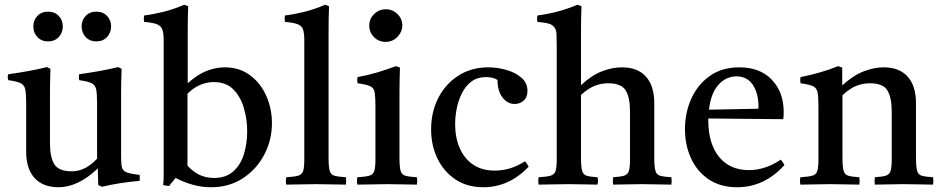

<svg xmlns="http://www.w3.org/2000/svg" viewBox="-20 -775 3960 807"><path d="M226 12Q161 12 125.5 -26.5Q90 -65 90 -138V-340Q90 -379 86.5 -398Q83 -417 67.5 -425Q52 -433 15 -438Q10 -451 15 -463Q58 -469 97.5 -476Q137 -483 177 -493L192 -486Q191 -455 190.5 -427.5Q190 -400 190 -376V-174Q190 -114 208.5 -84.5Q227 -55 281 -55Q311 -55 337.5 -68.5Q364 -82 388 -108V-340Q388 -379 384.5 -398Q381 -417 365.5 -425Q350 -433 313 -438Q310 -451 313 -463Q356 -469 395.5 -476Q435 -483 476 -493L491 -486Q490 -455 489.5 -427.5Q489 -400 489 -376V-117Q489 -87 492.5 -72Q496 -57 512.5 -50.5Q529 -44 567 -40Q568 -28 567 -15Q524 -11 485 -5Q446 1 409 10L393 3L391 -67Q308 12 226 12ZM120 -664Q120 -690 137 -708Q154 -726 182 -726Q210 -726 227 -708Q244 -690 244 -664Q244 -638 227 -619.5Q210 -601 182 -601Q154 -601 137 -619.5Q120 -638 120 -664ZM323 -664Q323 -690 340 -708Q357 -726 385 -726Q413 -726 430 -708Q447 -690 447 -664Q447 -638 430 -619.5Q413 -601 385 -601Q357 -601 340 -619.5Q323 -638 323 -664Z M867 12Q829 12 792 2Q755 -8 718 -27Q711 -18 704 -10Q697 -2 691 7Q684 6 677.5 5Q671 4 666 3Q668 -15 668 -44.5Q668 -74 668 -114V-605Q668 -636 662 -651.5Q656 -667 638.5 -673.5Q621 -680 586 -683Q583 -696 586 -710Q626 -715 668 -725.5Q710 -736 754 -755L771 -749Q770 -727 769.5 -699Q769 -671 769 -638V-425Q810 -462 848.5 -477Q887 -492 924 -492Q987 -492 1031.5 -458.5Q1076 -425 1099.5 -371.5Q1123 -318 1123 -257Q1123 -186 1090.5 -124.5Q1058 -63 1000.5 -25.5Q943 12 867 12ZM768 -381V-79Q814 -27 879 -27Q930 -27 961 -55Q992 -83 1005.5 -128Q1019 -173 1019 -223Q1019 -272 1005.5 -319.5Q992 -367 961.5 -398.5Q931 -430 878 -430Q849 -430 821 -418Q793 -406 768 -381Z M1434 1Q1405 1 1375 0Q1345 -1 1308 -1Q1271 -1 1242 0Q1213 1 1183 1Q1180 -15 1183 -30Q1217 -32 1233 -36.5Q1249 -41 1254 -56Q1259 -71 1259 -104V-605Q1259 -636 1253.5 -651.5Q1248 -667 1230.5 -673.5Q1213 -680 1178 -683Q1175 -696 1178 -710Q1218 -715 1260 -725.5Q1302 -736 1346 -755L1363 -749Q1362 -727 1361.5 -699Q1361 -671 1361 -638V-114Q1361 -75 1365.5 -58Q1370 -41 1385.5 -36.5Q1401 -32 1434 -30Q1436 -15 1434 1Z M1732 1Q1704 1 1674 0Q1644 -1 1609 -1Q1577 -1 1544.5 0Q1512 1 1482 1Q1479 -15 1482 -30Q1516 -32 1532 -36.5Q1548 -41 1553 -56Q1558 -71 1558 -104V-328Q1558 -367 1555 -386Q1552 -405 1536.5 -412.5Q1521 -420 1483 -425Q1480 -439 1483 -451Q1527 -459 1567 -471Q1607 -483 1644 -497L1661 -491Q1660 -460 1659.5 -433Q1659 -406 1659 -382V-114Q1659 -75 1663.5 -58Q1668 -41 1683.5 -36.5Q1699 -32 1732 -30Q1735 -15 1732 1ZM1532 -667Q1532 -696 1552.5 -716Q1573 -736 1602 -736Q1630 -736 1650.5 -716Q1671 -696 1671 -668Q1671 -642 1651 -620.5Q1631 -599 1600 -599Q1572 -599 1552 -619Q1532 -639 1532 -667Z M2187 -97Q2197 -85 2202 -74Q2119 12 2012 12Q1943 12 1894 -21Q1845 -54 1818.5 -109Q1792 -164 1792 -231Q1792 -304 1822 -363Q1852 -422 1906.5 -457Q1961 -492 2032 -492Q2069 -492 2107 -481.5Q2145 -471 2171 -449Q2197 -427 2197 -393Q2197 -366 2181 -352Q2165 -338 2143 -338Q2113 -338 2092 -365.5Q2071 -393 2071 -439Q2053 -451 2023 -451Q1987 -451 1962.5 -433Q1938 -415 1922.5 -385Q1907 -355 1900 -320.5Q1893 -286 1893 -253Q1893 -197 1912 -153Q1931 -109 1968 -83.5Q2005 -58 2060 -58Q2092 -58 2122.5 -67Q2153 -76 2187 -97Z M2557 1Q2555 -15 2557 -30Q2588 -32 2603 -36.5Q2618 -41 2623 -56Q2628 -71 2628 -104V-306Q2628 -366 2609.5 -395.5Q2591 -425 2536 -425Q2507 -425 2480 -414.5Q2453 -404 2422 -376V-114Q2422 -75 2426.5 -58Q2431 -41 2445.5 -36.5Q2460 -32 2491 -30Q2496 -15 2491 1Q2466 1 2436 0Q2406 -1 2369 -1Q2332 -1 2303 0Q2274 1 2244 1Q2241 -15 2244 -30Q2278 -32 2294 -36.5Q2310 -41 2315 -56Q2320 -71 2320 -104V-586Q2320 -615 2319 -632.5Q2318 -650 2310 -660Q2302 -671 2287 -675.5Q2272 -680 2239 -683Q2236 -696 2239 -710Q2279 -715 2320 -725.5Q2361 -736 2407 -755L2424 -749Q2423 -727 2422.5 -699.5Q2422 -672 2422 -639V-417Q2467 -459 2510.5 -475.5Q2554 -492 2594 -492Q2660 -492 2695 -453Q2730 -414 2730 -341V-114Q2730 -75 2734.5 -58Q2739 -41 2754 -36.5Q2769 -32 2802 -30Q2804 -15 2802 1Q2772 1 2743.5 0Q2715 -1 2677 -1Q2640 -1 2612.5 0Q2585 1 2557 1Z M3079 12Q3008 12 2959 -21Q2910 -54 2884.5 -109.5Q2859 -165 2859 -232Q2859 -301 2885.5 -360Q2912 -419 2963 -455.5Q3014 -492 3087 -492Q3175 -492 3224.5 -439.5Q3274 -387 3274 -304Q3274 -294 3273.5 -286.5Q3273 -279 3272 -274L2957 -277Q2957 -273 2957 -270Q2957 -172 3002 -116Q3047 -60 3128 -60Q3196 -60 3262 -104Q3272 -92 3277 -81Q3192 12 3079 12ZM2960 -314 3167 -318Q3168 -320 3168 -323.5Q3168 -327 3168 -328Q3168 -382 3144.5 -418Q3121 -454 3075 -454Q3032 -454 3000 -419Q2968 -384 2960 -314Z M3657 1Q3655 -15 3657 -30Q3688 -32 3703 -36.5Q3718 -41 3723 -56Q3728 -71 3728 -104V-306Q3728 -366 3709.5 -395.5Q3691 -425 3636 -425Q3607 -425 3580 -414.5Q3553 -404 3521 -375V-114Q3521 -75 3525.5 -58Q3530 -41 3545 -36.5Q3560 -32 3592 -30Q3594 -15 3592 1Q3564 1 3533.5 0Q3503 -1 3468 -1Q3436 -1 3405 0Q3374 1 3344 1Q3341 -15 3344 -30Q3378 -32 3394 -36.5Q3410 -41 3415 -56Q3420 -71 3420 -104V-328Q3420 -367 3416.5 -386Q3413 -405 3397.5 -412.5Q3382 -420 3345 -425Q3342 -439 3345 -451Q3431 -468 3503 -497L3520 -491V-416Q3566 -458 3610 -475Q3654 -492 3694 -492Q3760 -492 3795 -453Q3830 -414 3830 -341V-114Q3830 -75 3834.5 -58Q3839 -41 3854 -36.5Q3869 -32 3902 -30Q3904 -15 3902 1Q3872 1 3843.5 0Q3815 -1 3777 -1Q3740 -1 3712.5 0Q3685 1 3657 1Z"/></svg>

Font: Tiro Kannada
Style: Regular
Weight: 400
Designer: Kannada: John Hudson & Fiona Ross. Latin: John Hudson.
Foundry: Tiro Typeworks Ltd.
Version: Version 1.52